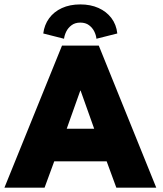

<svg xmlns="http://www.w3.org/2000/svg" viewBox="-32 -872 755 892"><path d="M256 -660H427L694 0H508.5L463.5 -122.5H220L175 0H-11.5ZM278 -274H405.5L342.5 -451H341ZM265.5 -692 169 -716.5Q174 -756.5 196.2 -787Q218.5 -817.5 255.5 -834.5Q292.5 -851.5 341 -851.5Q388.5 -851.5 425.5 -835Q462.5 -818.5 485.5 -788.2Q508.5 -758 513 -716.5L416 -692Q414.5 -708.5 406 -725.8Q397.5 -743 381.5 -755Q365.5 -767 341 -767Q317 -767 300.8 -755Q284.5 -743 276 -725.8Q267.5 -708.5 265.5 -692Z"/></svg>

Font: League Spartan Thin ExtraBold
Style: Regular
Weight: 800
Version: Version 2.002